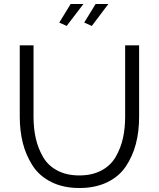

<svg xmlns="http://www.w3.org/2000/svg" viewBox="-20 -937 795 962"><path d="M377 -58Q442 -58 488.5 -83Q535 -108 560 -151.5Q585 -195 596 -244.5Q607 -294 607 -352V-710H677V-352Q677 -277 660.5 -215Q644 -153 610 -102.5Q576 -52 516.5 -23.5Q457 5 378 5Q297 5 237 -25Q177 -55 143.5 -107Q110 -159 94.5 -220Q79 -281 79 -352V-710H148V-352Q148 -293 159.5 -243Q171 -193 196 -150Q221 -107 267.5 -82.5Q314 -58 377 -58ZM398 -917 314 -807 277 -824 334 -917ZM523 -917 440 -807 402 -824 459 -917Z"/></svg>

Font: Raleway
Style: Regular
Weight: 400
Designer: Matt McInerney, Pablo Impallari, Rodrigo Fuenzalida
Foundry: Matt McInerney, Pablo Impallari, Rodrigo Fuenzalida
Version: Version 1.000;PS 001.001;hotconv 1.0.56; ttfautohint (v1.5)